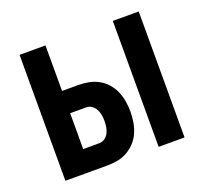

<svg xmlns="http://www.w3.org/2000/svg" viewBox="-96 -633 793 745"><g transform="rotate(-20 300.0 -260.0)"><path d="M439 0V-520H546V0ZM54 0V-520H161V-332H228Q249 -332 270.5 -328Q292 -324 311 -313.5Q330 -303 344.5 -286.5Q359 -270 367.5 -250Q376 -230 379.5 -209Q383 -188 383 -166Q383 -145 379.5 -123.5Q376 -102 367.5 -82Q359 -62 344.5 -46Q330 -30 311 -19Q292 -8 270.5 -4Q249 0 228 0ZM161 -92H228Q240 -92 250.5 -99.5Q261 -107 266.5 -118Q272 -129 274 -141.5Q276 -154 276 -166Q276 -178 274 -190.5Q272 -203 266.5 -214Q261 -225 250.5 -232.5Q240 -240 228 -240H161Z"/></g></svg>

Font: Iosevka Custom SmBdEx
Style: Regular
Weight: 600
Width: 7
Monospace: yes
Designer: Belleve Invis
Foundry: Belleve Invis
Version: Version 11.2.4; ttfautohint (v1.8.4)